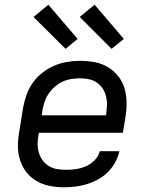

<svg xmlns="http://www.w3.org/2000/svg" viewBox="-20 -786 640 814"><path d="M252 8Q220 8 190 2Q160 -4 135 -18.5Q110 -33 92 -56Q74 -79 65 -107.5Q56 -136 56 -167Q56 -198 62 -230L78 -330Q83 -357 92.5 -384Q102 -411 119 -435Q136 -459 159.5 -477.5Q183 -496 210 -507.5Q237 -519 264.5 -523.5Q292 -528 319 -528Q351 -528 381 -522.5Q411 -517 436.5 -502Q462 -487 480.5 -464Q499 -441 507.5 -412.5Q516 -384 516.5 -353Q517 -322 512 -290L501 -223H145L144 -218Q140 -198 139.5 -178.5Q139 -159 144 -141Q149 -123 159.5 -108Q170 -93 185.5 -83Q201 -73 220 -69.5Q239 -66 259 -66Q280 -66 301.5 -69Q323 -72 344 -81Q365 -90 381.5 -107Q398 -124 403 -145H486Q481 -121 468.5 -98Q456 -75 437.5 -56.5Q419 -38 396 -25.5Q373 -13 349 -5.5Q325 2 300.5 5Q276 8 252 8ZM157 -297H429L430 -302Q433 -322 433.5 -341Q434 -360 429.5 -378Q425 -396 415 -411Q405 -426 390.5 -436Q376 -446 357.5 -450Q339 -454 319 -454Q301 -454 282 -451Q263 -448 245.5 -440Q228 -432 212.5 -418.5Q197 -405 186 -388.5Q175 -372 169 -354Q163 -336 160 -318ZM453 -579 318 -714 381 -766 505 -621ZM258 -579 122 -714 185 -766 309 -621Z"/></svg>

Font: Iosevka Extended Oblique
Style: Regular
Weight: 400
Width: 7
Italic angle: -9°
Monospace: yes
Designer: Belleve Invis
Foundry: Belleve Invis
Version: Version 32.0.1; ttfautohint (v1.8.4)